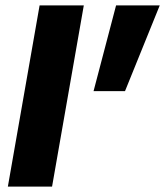

<svg xmlns="http://www.w3.org/2000/svg" viewBox="-20 -688 609 708"><path d="M9 0 126 -668H289L172 0ZM325 -352 408 -668H569L441 -352Z"/></svg>

Font: Gantari ExtraBold
Style: Italic
Weight: 800
Italic angle: -10°
Designer: Anugrah Pasau
Foundry: Lafontype
Version: Version 1.000